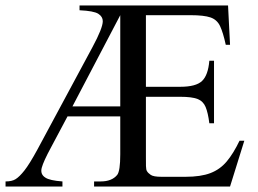

<svg xmlns="http://www.w3.org/2000/svg" viewBox="-32 -682 942 702"><path d="M861.3 -167.5 809.1 0H312V-18.6H335.9Q377 -18.6 396.5 -42.5Q407.7 -56.6 407.7 -117.7V-256.3H214.8L154.3 -142.6Q127 -92.3 120.6 -68.6Q114.3 -44.9 133.8 -32.7Q149.4 -22 196.3 -18.6V0H-11.7V-18.6Q11.7 -18.6 24.9 -26.9Q39.1 -35.6 57.4 -58.8Q75.7 -82 104 -133.8L306.2 -509.8Q343.8 -579.6 343.8 -604.5Q343.8 -621.1 327.4 -631.6Q311 -642.1 258.8 -644.5V-662.1H801.8L809.1 -518.1H793.5Q783.7 -563 772.7 -586.4Q761.7 -609.9 737.8 -618.2Q713.9 -626.5 664.1 -626.5H501.5V-364.7H627.4Q684.6 -364.7 706.8 -386Q729 -407.2 733.4 -460H750.5V-231.4H733.4Q728.5 -270 719.7 -291Q710.9 -312 690.2 -320.1Q669.4 -328.1 627.4 -328.1H501.5V-108.4Q501.5 -88.9 501.7 -75Q502 -61 505.4 -56.2Q509.3 -49.3 519.3 -42.5Q529.3 -35.6 558.1 -35.6H646.5Q702.1 -35.6 737.3 -49.1Q772.5 -62.5 796.9 -91.6Q821.3 -120.6 843.8 -167.5ZM407.7 -293V-626.5L232.9 -293Z"/></svg>

Font: BabelStone Roman
Style: Regular
Weight: 400
Designer: Walt Agee, Victor Gaultney, Peter Martin, Debbi Hosken, Becca Hirsbrunner (SIL); Andrew West (BabelStone)
Foundry: BabelStone
Version: Version 16.000